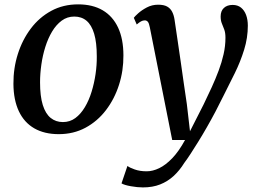

<svg xmlns="http://www.w3.org/2000/svg" viewBox="-20 -588 1152 858"><path d="M329 -568.5Q394 -568.5 439 -542Q484 -515.5 507.8 -464.5Q531.5 -413.5 531.5 -340.5Q532 -272 511.8 -208.8Q491.5 -145.5 453.5 -95.8Q415.5 -46 362 -17.2Q308.5 11.5 242.5 11.5Q178.5 11.5 133.2 -14.5Q88 -40.5 64.2 -91Q40.5 -141.5 40 -213Q39.5 -283 59.8 -346.8Q80 -410.5 117.8 -460.5Q155.5 -510.5 209 -539.5Q262.5 -568.5 329 -568.5ZM312 -514Q280.5 -514 255.8 -495.8Q231 -477.5 212.8 -447Q194.5 -416.5 182.5 -378.2Q170.5 -340 164.8 -299.2Q159 -258.5 159 -220Q159 -158 171.2 -118.8Q183.5 -79.5 206.5 -61Q229.5 -42.5 261 -42.5Q292.5 -42.5 316.8 -60.5Q341 -78.5 359.2 -109Q377.5 -139.5 389.2 -177.8Q401 -216 407 -256.8Q413 -297.5 412.5 -336Q412.5 -398 400.8 -437.2Q389 -476.5 366.8 -495.2Q344.5 -514 312 -514ZM649.5 -466Q646 -484.5 640.5 -490.8Q635 -497 627 -497Q618.5 -497 610.2 -492.5Q602 -488 591 -478.5L578 -508.5Q582 -514.5 597.5 -528.5Q613 -542.5 636.2 -554.8Q659.5 -567 686.5 -567Q712 -567 726.8 -558.8Q741.5 -550.5 749.2 -535.5Q757 -520.5 760 -500Q767 -452.5 774 -405.2Q781 -358 787.8 -310.8Q794.5 -263.5 801.2 -216.5Q808 -169.5 815 -122.5L829 -1.5L890 -121.5Q909 -160.5 926.2 -198.2Q943.5 -236 957.2 -272.8Q971 -309.5 979.2 -346Q987.5 -382.5 987.5 -419.5Q987.5 -441.5 982.2 -455.8Q977 -470 971.5 -483Q966 -496 966 -514.5Q966 -539 980.5 -552.5Q995 -566 1019.5 -566Q1042 -566 1057 -554Q1072 -542 1079.8 -521Q1087.5 -500 1087.5 -473.5Q1087.5 -419 1071 -365.8Q1054.5 -312.5 1029.8 -262.2Q1005 -212 981.5 -165.5Q963 -127.5 943.5 -90.5Q924 -53.5 904.2 -19Q884.5 15.5 866 45.2Q847.5 75 831.8 99.2Q816 123.5 803.5 140Q782.5 174 755.8 198.5Q729 223 695.5 236.2Q662 249.5 618.5 249.5Q594 249.5 564.8 244.2Q535.5 239 523 231.5L549.5 153.5Q558.5 161 581.8 169.2Q605 177.5 635.5 177.5Q662.5 177.5 691.5 163.5Q720.5 149.5 750 118.8Q779.5 88 807 37.5H749.5Z"/></svg>

Font: Merriweather Medium
Style: Italic
Weight: 500
Italic angle: -7.8°
Version: Version 2.101